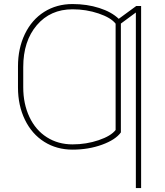

<svg xmlns="http://www.w3.org/2000/svg" viewBox="-20 -741 826 964"><path d="M688.5 203.1H662.1V-678.2L586.9 -622.6V-76.2Q560.1 -39.1 492.2 -14.4Q424.3 10.3 344.2 10.3Q264.6 10.3 202.4 -28.8Q140.1 -67.9 105.2 -139.6Q70.3 -211.4 70.3 -301.8V-407.7Q70.3 -498.5 105 -570.3Q139.6 -642.1 201.9 -681.4Q264.2 -720.7 344.2 -720.7Q416.5 -720.7 478.3 -700.9Q540 -681.2 576.2 -646.5L664.1 -710.9H688.5ZM560.5 -622.1Q537.1 -652.3 475.1 -673.3Q413.1 -694.3 344.2 -694.3Q232.9 -694.3 164.8 -614.5Q96.7 -534.7 96.7 -404.3V-302.7Q96.7 -219.7 127.7 -153.8Q158.7 -87.9 215.1 -52Q271.5 -16.1 344.2 -16.1Q413.1 -16.1 475.1 -37.1Q537.1 -58.1 560.5 -88.4Z"/></svg>

Font: Roboto Thin
Style: Regular
Weight: 250
Designer: Google
Version: Version 2.134; 2016